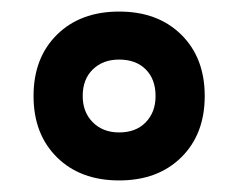

<svg xmlns="http://www.w3.org/2000/svg" viewBox="-20 -728 412 332"><path d="M38 -562Q38 -628 78.5 -668Q119 -708 186 -708Q253 -708 293.5 -668Q334 -628 334 -562Q334 -496 293.5 -456Q253 -416 186 -416Q119 -416 78.5 -456Q38 -496 38 -562ZM249 -562Q249 -591 232 -608Q215 -625 186 -625Q158 -625 140.5 -608Q123 -591 123 -562Q123 -534 140.5 -516.5Q158 -499 186 -499Q215 -499 232 -516.5Q249 -534 249 -562Z"/></svg>

Font: Stavian Bold
Style: Bold
Weight: 700
Version: Version 1.000; ttfautohint (v1.6)